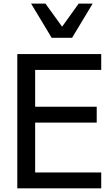

<svg xmlns="http://www.w3.org/2000/svg" viewBox="-20 -1020 601 1040"><path d="M481.9 -1000.5 370.6 -815.4H259.8L148.4 -1000.5H226.1L316.4 -875.5L406.2 -1000.5ZM73.7 0V-727.1H528.3V-641.1H170.4V-441.9H503.9V-356H170.4V-85.9H528.3V0Z"/></svg>

Font: SG Kara Bold
Style: Regular
Weight: 400
Designer: Damoon Khanjanzadeh
Version: Version 1.000